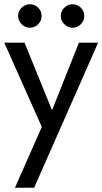

<svg xmlns="http://www.w3.org/2000/svg" viewBox="-20 -660 480 900"><path d="M265 -585Q265 -608 281.5 -624Q298 -640 320 -640Q343 -640 359 -624Q375 -608 375 -585Q375 -563 359 -546.5Q343 -530 320 -530Q298 -530 281.5 -546.5Q265 -563 265 -585ZM65 -585Q65 -608 81.5 -624Q98 -640 120 -640Q143 -640 159 -624Q175 -608 175 -585Q175 -563 159 -546.5Q143 -530 120 -530Q98 -530 81.5 -546.5Q65 -563 65 -585ZM440 -460 140 220H50L176 -65L0 -460H95L224 -143L350 -460Z"/></svg>

Font: Von Book
Style: Regular
Weight: 400
Version: Version 4.000; ttfautohint (v1.8.4.7-5d5b)